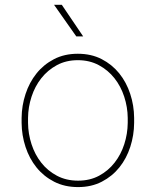

<svg xmlns="http://www.w3.org/2000/svg" viewBox="-20 -759 640 789"><path d="M68.8 -274.4Q69.3 -325.2 85 -372.8Q100.6 -420.4 129.9 -457Q159.2 -493.7 201.9 -515.9Q244.6 -538.1 299.8 -538.1Q355 -538.1 397.7 -516.1Q440.4 -494.1 470 -457.5Q499.5 -420.9 515.1 -373.3Q530.8 -325.7 531.2 -274.4V-253.9Q530.8 -203.1 515.4 -155.5Q500 -107.9 470.7 -71.3Q441.4 -34.7 398.7 -12.5Q356 9.8 300.8 9.8Q245.6 9.8 202.6 -12.2Q159.7 -34.2 130.1 -70.8Q100.6 -107.4 85 -155Q69.3 -202.6 68.8 -253.9ZM95.2 -253.9Q95.7 -209 109.6 -166.3Q123.5 -123.5 149.7 -90.3Q175.8 -57.1 213.9 -36.9Q252 -16.6 300.8 -16.6Q349.6 -16.6 387.2 -36.9Q424.8 -57.1 450.9 -90.6Q477.1 -124 490.7 -166.5Q504.4 -209 504.9 -253.9V-274.4Q504.4 -318.8 490.5 -361.6Q476.6 -404.3 450.4 -437.5Q424.3 -470.7 386.2 -491.2Q348.1 -511.7 299.8 -511.7Q251.5 -511.7 213.6 -491.2Q175.8 -470.7 149.7 -437.5Q123.5 -404.3 109.6 -361.6Q95.7 -318.8 95.2 -274.4ZM321.8 -609.4H293.5L202.1 -739.3H233.9Z"/></svg>

Font: Roboto Mono Thin
Style: Regular
Weight: 250
Designer: Google
Version: Version 2.000985; 2015; ttfautohint (v1.3)